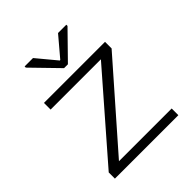

<svg xmlns="http://www.w3.org/2000/svg" viewBox="-165 -657 752 752"><g transform="rotate(-45 211.5 -280.5)"><path d="M35 0V-34.2L326.7 -369.3H48.2V-406.2H386.5V-369.8L94.5 -37H386.5V0ZM200.2 -446.8 95.7 -554.2V-560.8H142.2L209.5 -479.8H212.2L280.8 -560.8H326.7V-554.2L221.5 -446.8Z"/></g></svg>

Font: Darker Grotesque Light
Style: Regular
Weight: 300
Designer: Gabriel Lam
Foundry: TypeRant
Version: Version 1.000;gftools[0.9.28]